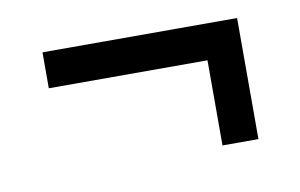

<svg xmlns="http://www.w3.org/2000/svg" viewBox="-39 -541 535 342"><g transform="rotate(-10 229.0 -370.5)"><path d="M340 -261V-415H53V-480H405V-261Z"/></g></svg>

Font: Big Shoulders Text
Style: Regular
Weight: 400
Designer: Patric King
Foundry: XO Type Co
Version: Version 1.000; ttfautohint (v1.8.2)